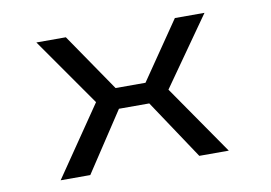

<svg xmlns="http://www.w3.org/2000/svg" viewBox="-60 -593 970 686"><g transform="rotate(-10 425.0 -250.0)"><path d="M718.5 -500 544 -252 718.5 0H611.5L468 -215.5H358L216 0H108.5L281.5 -253L108.5 -500H215.5L359 -290.5H467.5L611 -500Z"/></g></svg>

Font: League Mono Wide
Style: Regular
Weight: 400
Width: 8
Designer: Tyler Finck
Foundry: The League of Moveable Type / Tyler Finck
Version: Version 2.210